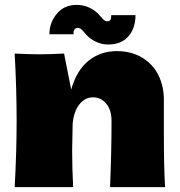

<svg xmlns="http://www.w3.org/2000/svg" viewBox="-20 -765 735 785"><path d="M430 0Q436 -147 436 -271Q436 -315 414.5 -341Q393 -367 360 -367Q327 -367 304 -337.5Q281 -308 277 -257Q275 -181 275 -149Q275 -81 279 0H40Q48 -144 48 -272Q48 -400 40 -546Q106 -543 141 -543Q178 -543 242 -546L271 -399Q294 -479 343 -517.5Q392 -556 457 -556Q517 -556 561 -529.5Q605 -503 627.5 -458Q650 -413 650 -357V-213Q650 -80 655 0ZM534 -703Q534 -650 505 -616.5Q476 -583 422 -583Q381 -583 344 -612Q335 -620 325 -632Q317 -642 311 -646.5Q305 -651 298 -651Q289 -651 284 -643.5Q279 -636 281 -625H182Q182 -672 212 -708.5Q242 -745 294 -745Q340 -745 377 -713L392 -697Q407 -678 417 -678Q427 -678 431 -683.5Q435 -689 435 -703Z"/></svg>

Font: Mantou Sans
Style: Regular
Weight: 400
Designer: Mant0u / artakana
Foundry: Mant0u / artakana
Version: Version 1.001;October 22, 2023;FontCreator 14.0.0.2901 64-bi